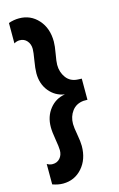

<svg xmlns="http://www.w3.org/2000/svg" viewBox="-137 -770 636 1026"><g transform="rotate(-15 181.5 -257.0)"><path d="M21 -591V-704Q50 -714 79 -714Q143 -714 185 -667Q227 -620 227 -546Q227 -522 219.5 -480.5Q212 -439 212 -421Q212 -380 234.5 -349.5Q257 -319 298 -317Q308 -316 320 -316V-199H298Q257 -195 234.5 -165Q212 -135 212 -94Q212 -75 219.5 -34Q227 7 227 31Q227 105 185 152.5Q143 200 79 200Q52 200 21 189V76Q36 85 52 85Q77 85 92.5 67.5Q108 50 108 23Q108 5 100.5 -38.5Q93 -82 93 -108Q93 -167 126 -208.5Q159 -250 211 -258Q159 -266 126 -306.5Q93 -347 93 -406Q93 -432 100.5 -476Q108 -520 108 -537Q108 -564 92.5 -582Q77 -600 52 -600Q36 -600 21 -591Z"/></g></svg>

Font: Hind Semibold
Style: Regular
Weight: 600
Designer: Manushi Parikh, Satya Rajpurohit
Foundry: Indian Type Foundry
Version: Version 1.201;PS 1.0;hotconv 1.0.78;makeotf.lib2.5.61930; tt